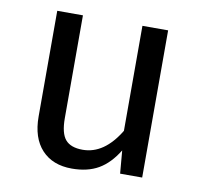

<svg xmlns="http://www.w3.org/2000/svg" viewBox="-66 -596 706 677"><g transform="rotate(10 287.5 -257.5)"><path d="M483 0H404L397 -82Q367 -33 328 -10.5Q289 12 233 12Q164 12 125 -30Q86 -72 86 -149V-527H178V-159Q178 -105 197 -82.5Q216 -60 259 -60Q336 -60 391 -151V-527H483Z"/></g></svg>

Font: FiraGO
Style: Regular
Weight: 400
Designer: bBox Type
Foundry: bBox Type GmbH
Version: Version 1.001;April 20, 2020;FontCreator 12.0.0.2555 64-bit